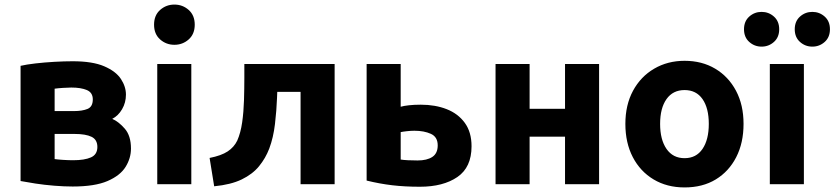

<svg xmlns="http://www.w3.org/2000/svg" viewBox="-20 -806 3651 840"><path d="M298 10Q261 10 217.5 6.5Q174 3 135 -3Q96 -9 70 -14V-518Q96 -524 135 -528.5Q174 -533 217.5 -535.5Q261 -538 298 -538Q385 -538 436 -516Q487 -494 509 -460.5Q531 -427 531 -392Q531 -357 514 -328Q497 -299 471 -286Q499 -274 526 -243Q553 -212 553 -156Q553 -114 529.5 -76Q506 -38 450.5 -14Q395 10 298 10ZM219 -320H303Q340 -320 363 -329.5Q386 -339 386 -371Q386 -401 360 -412Q334 -423 292 -423Q278 -423 255.5 -421.5Q233 -420 219 -418ZM300 -105Q350 -105 378 -117.5Q406 -130 406 -163Q406 -195 380.5 -207.5Q355 -220 306 -220H219V-110Q233 -108 256.5 -106.5Q280 -105 300 -105Z M668 0V-526H817V0ZM743 -610Q707 -610 680.5 -633.5Q654 -657 654 -698Q654 -739 680.5 -762.5Q707 -786 743 -786Q779 -786 805.5 -762.5Q832 -739 832 -698Q832 -657 805.5 -633.5Q779 -610 743 -610Z M917 9 897 -115Q948 -125 976 -143.5Q1004 -162 1018 -191Q1033 -225 1039.5 -271Q1046 -317 1047.5 -368Q1049 -419 1049 -466V-526H1444V0H1295V-404H1193L1192 -378Q1190 -323 1183 -263.5Q1176 -204 1158 -156Q1142 -114 1113.5 -79Q1085 -44 1037.5 -21Q990 2 917 9Z M1817 11Q1751 11 1696 4.5Q1641 -2 1584 -16V-526H1733V-339Q1747 -343 1769.5 -345.5Q1792 -348 1821 -348Q1884 -348 1934 -328.5Q1984 -309 2013.5 -268.5Q2043 -228 2043 -166Q2043 -74 1981 -31.5Q1919 11 1817 11ZM1807 -104Q1848 -104 1871.5 -119.5Q1895 -135 1895 -170Q1895 -207 1865 -220.5Q1835 -234 1793 -234Q1778 -234 1760 -232Q1742 -230 1733 -228V-108Q1745 -106 1765 -105Q1785 -104 1807 -104Z M2148 0V-526H2297V-330H2452V-526H2601V0H2452V-208H2297V0Z M2975 14Q2898 14 2839.5 -21Q2781 -56 2748.5 -118.5Q2716 -181 2716 -264Q2716 -347 2749.5 -409Q2783 -471 2842 -505.5Q2901 -540 2975 -540Q3051 -540 3109 -505.5Q3167 -471 3200 -409Q3233 -347 3233 -264Q3233 -181 3201 -118.5Q3169 -56 3111.5 -21Q3054 14 2975 14ZM2975 -114Q3026 -114 3053.5 -154.5Q3081 -195 3081 -264Q3081 -333 3053.5 -372.5Q3026 -412 2975 -412Q2924 -412 2896 -372.5Q2868 -333 2868 -264Q2868 -195 2896 -154.5Q2924 -114 2975 -114Z M3348 0V-526H3497V0ZM3534 -602Q3503 -602 3480 -622.5Q3457 -643 3457 -678Q3457 -713 3480 -733.5Q3503 -754 3534 -754Q3565 -754 3588 -733.5Q3611 -713 3611 -678Q3611 -643 3588 -622.5Q3565 -602 3534 -602ZM3312 -602Q3281 -602 3258 -622.5Q3235 -643 3235 -678Q3235 -713 3258 -733.5Q3281 -754 3312 -754Q3343 -754 3366 -733.5Q3389 -713 3389 -678Q3389 -643 3366 -622.5Q3343 -602 3312 -602Z"/></svg>

Font: Ubuntu Sans ExtraBold
Style: Regular
Weight: 800
Designer: Dalton Maag Ltd
Foundry: Dalton Maag Ltd
Version: Version 1.006; ttfautohint (v1.8.4.7-5d5b)